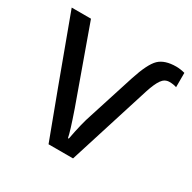

<svg xmlns="http://www.w3.org/2000/svg" viewBox="-127 -666 790 792"><g transform="rotate(30 268.5 -270.5)"><path d="M199.2 0Q130.9 -180.7 0 -536.1H91.8L219.2 -181.2Q251.5 -87.9 255.9 -62H259.8Q274.9 -142.6 291 -189L360.8 -407.2Q387.2 -488.8 414.3 -514.9Q441.4 -541 496.1 -541Q514.6 -541 537.1 -535.2V-466.8Q522.9 -472.2 502.9 -472.2Q480.5 -472.2 466.6 -452.1Q452.6 -432.1 439 -390.1L315.9 0Z"/></g></svg>

Font: NotoSans
Style: Regular
Weight: 400
Designer: Monotype Design team
Foundry: Monotype Imaging Inc.
Version: Version 1.04; ttfautohint (v1.4.1)